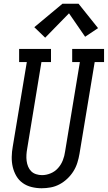

<svg xmlns="http://www.w3.org/2000/svg" viewBox="-20 -996 575 1024"><path d="M202 8Q175 8 148.5 1.5Q122 -5 101 -20Q80 -35 67 -57.5Q54 -80 48 -105.5Q42 -131 42.5 -159Q43 -187 48 -214L123 -665H82V-735H252V-665H201L125 -203Q122 -187 121 -170.5Q120 -154 122 -138Q124 -122 130 -107.5Q136 -93 146.5 -82.5Q157 -72 172.5 -67Q188 -62 204 -62Q227 -62 250 -71.5Q273 -81 289.5 -99.5Q306 -118 315 -141Q324 -164 327 -187L406 -665H365V-735H535V-665H485L404 -176Q400 -152 392.5 -128Q385 -104 371.5 -82.5Q358 -61 339 -43Q320 -25 297.5 -13Q275 -1 250.5 3.5Q226 8 202 8ZM221 -795 163 -851 313 -976H399L503 -846L434 -800L348 -925Z"/></svg>

Font: Iosevka Gothic
Style: Italic
Weight: 400
Italic angle: -9°
Monospace: yes
Designer: Belleve Invis
Foundry: Belleve Invis
Version: Version 15.5.1; ttfautohint (v1.8.4)